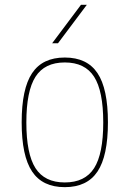

<svg xmlns="http://www.w3.org/2000/svg" viewBox="-20 -770 540 800"><path d="M221.7 -589.8H197.3L317.4 -750H341.8ZM386.2 -55.2Q342.8 9.8 250 9.8Q157.2 9.8 113.8 -55.2Q70.3 -120.1 70.3 -260.3Q70.3 -400.4 113.8 -465.3Q157.2 -530.3 250 -530.3Q342.8 -530.3 386.2 -465.3Q429.7 -400.4 429.7 -260.3Q429.7 -120.1 386.2 -55.2ZM127.9 -69.3Q166 -9.8 250 -9.8Q334 -9.8 372.1 -69.3Q410.2 -128.9 410.2 -259.8Q410.2 -390.6 372.1 -450.2Q334 -509.8 250 -509.8Q166 -509.8 127.9 -450.2Q89.8 -390.6 89.8 -259.8Q89.8 -128.9 127.9 -69.3Z"/></svg>

Font: Mgen+ 1mn thin
Style: Regular
Weight: 100
Designer: [Source Han Sans]
Ryoko NISHIZUKA  (kana & ideographs); Paul D. Hunt (Latin, Greek & Cyrillic); Wenlong ZHANG  (bopomofo
Version: Version 1.059.20150602